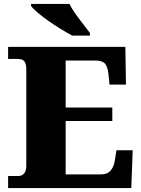

<svg xmlns="http://www.w3.org/2000/svg" viewBox="-20 -951 715 971"><path d="M21 0V-61H72Q86 -61 95 -67.5Q104 -74 108.5 -85Q113 -96 113 -110V-599Q113 -623 107 -634.5Q101 -646 91 -649.5Q81 -653 70 -653H21V-714H614L617 -523H534L529 -573Q525 -613 511 -629Q497 -645 462 -645H312V-407H548V-339H312V-69H491Q523 -69 539.5 -88.5Q556 -108 561 -141L569 -191H651L644 0ZM345 -771Q319 -785 287 -804.5Q255 -824 224 -846Q193 -868 169.5 -888Q146 -908 137 -921V-931H331Q342 -909 361 -882Q380 -855 400.5 -829Q421 -803 435 -784V-771Z"/></svg>

Font: Noto Serif Tibetan Black
Style: Regular
Weight: 900
Version: Version 2.103